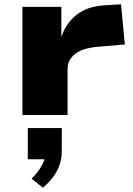

<svg xmlns="http://www.w3.org/2000/svg" viewBox="-20 -538 624 898"><path d="M85 0V-506H267V-370H269Q289 -430 338.5 -469Q388 -508 467 -513L546 -518L564 -330L435 -319Q363 -312 329.5 -284.5Q296 -257 296 -215V0ZM181 340 128 298Q161 264 177 233Q193 202 194 178L226 207H110V61H269V171Q269 218 247.5 259.5Q226 301 181 340Z"/></svg>

Font: Nunito Sans 7pt Expanded Black
Style: Regular
Weight: 900
Width: 7
Designer: Vernon Adams
Foundry: Vernon Adams
Version: Version 3.101;gftools[0.9.27]